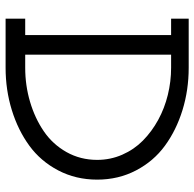

<svg xmlns="http://www.w3.org/2000/svg" viewBox="-24 -686 710 703"><g transform="rotate(90 331.5 -335.0)"><path d="M638.2 -335.4Q638.2 -257.3 604.5 -192.9Q570.8 -128.4 513.9 -86.9Q457 -45.4 383.3 -22.7Q309.6 0 228.5 0H48.8V-71.8H108.9V-606H48.8V-670.4H228.5Q310.1 -670.4 383.5 -647.7Q457 -625 513.9 -583.5Q570.8 -542 604.5 -477.5Q638.2 -413.1 638.2 -335.4ZM565.9 -335.4Q565.9 -383.8 546.9 -427.2Q527.8 -470.7 495.1 -502.9Q462.4 -535.2 419.7 -558.6Q377 -582 327.9 -594Q278.8 -606 228.5 -606H180.7V-71.8H228.5Q293.5 -71.8 353.5 -89.6Q413.6 -107.4 461.2 -139.9Q508.8 -172.4 537.4 -223.1Q565.9 -273.9 565.9 -335.4Z"/></g></svg>

Font: Eligible
Style: Regular
Weight: 500
Version: Version 1.1